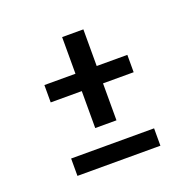

<svg xmlns="http://www.w3.org/2000/svg" viewBox="-86 -616 621 609"><g transform="rotate(-20 225.0 -311.0)"><path d="M77.1 -402.3H357.1V-343.7H77.1ZM182 -219V-526H253.7V-219ZM77.1 -154.3H357.1V-95.7H77.1Z"/></g></svg>

Font: League Mono Thin Condensed
Style: Regular
Weight: 100
Width: 1
Designer: Tyler Finck
Foundry: The League of Moveable Type / Tyler Finck
Version: Version 2.300;RELEASE